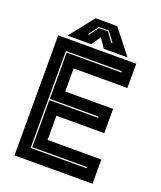

<svg xmlns="http://www.w3.org/2000/svg" viewBox="-155 -955 880 1052"><g transform="rotate(20 285.0 -429.0)"><path d="M57.5 0V-700H512.5V-558.5H199V-424H478V-282.5H199V-141.5H512.5V0ZM126.5 -68.5H452.5V-75.5H133.5V-350H417.5V-357H133.5V-627H452.5V-634H126.5ZM218 -858H344L456 -716H317.5L281 -770L244.5 -716H106ZM250.5 -819 208 -761H215.5L254 -813.5H306.5L344.5 -761H352.5L310 -819Z"/></g></svg>

Font: Tourney Thin ExtraBold
Style: Regular
Weight: 800
Version: Version 1.015